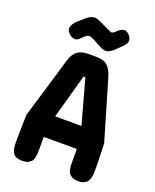

<svg xmlns="http://www.w3.org/2000/svg" viewBox="-164 -1000 880 1092"><g transform="rotate(20 276.0 -453.5)"><path d="M254.9 -787.1Q234.4 -797.9 224.1 -797.9Q208.5 -797.9 184.1 -772Q167.5 -752.9 151.9 -752.9Q142.1 -752.9 129.9 -759Q117.7 -765.1 110.8 -774.9Q100.1 -787.1 100.1 -800.8Q100.1 -822.8 129.9 -851.1L167 -883.8Q193.8 -907.2 217.8 -907.2Q231.9 -907.2 261.2 -893.1Q328.1 -859.9 332 -859.9Q345.2 -859.9 363.8 -879.9Q384.8 -897.9 400.9 -897.9Q415.5 -896.5 430.2 -881.8Q444.8 -867.2 444.8 -847.2Q442.4 -826.2 413.1 -800.8Q381.3 -768.6 366.2 -759.3Q351.1 -750 338.9 -750Q329.1 -750 313.7 -756.3Q298.3 -762.7 254.9 -787.1ZM271 -569.8 196.8 -301.8H356L282.2 -569.8ZM407.2 -606 511.2 -252.9Q511.7 -238.3 513.4 -189.5Q515.1 -140.6 515.1 -115.2V-100.1Q515.1 -81.1 514.4 -70.1Q513.7 -59.1 510 -43.9Q506.3 -28.8 499.5 -20.5Q492.7 -12.2 479 -6.1Q465.3 0 445.8 0Q425.8 0 412.1 -6.1Q398.4 -12.2 391.4 -20Q384.3 -27.8 380.6 -43.5Q377 -59.1 376.5 -69.8Q376 -80.6 376 -100.1V-169.9H175.8V-100.1Q175.8 -80.6 175.3 -69.8Q174.8 -59.1 171.1 -43.5Q167.5 -27.8 160.4 -20Q153.3 -12.2 139.6 -6.1Q126 0 106 0Q91.8 0 80.6 -3.2Q69.3 -6.3 62.3 -10.7Q55.2 -15.1 50 -23.9Q44.9 -32.7 42.5 -39.6Q40 -46.4 38.8 -58.8Q37.6 -71.3 37.4 -78.6Q37.1 -85.9 37.1 -100.1V-115.2Q37.1 -127 40 -252.9Q55.7 -308.1 91.8 -426.8Q127.9 -545.4 145 -606Q149.9 -623.5 154.3 -635.3Q158.7 -647 167 -660.4Q175.3 -673.8 185.8 -681.6Q196.3 -689.5 212.9 -694.8Q229.5 -700.2 251 -700.2H300.8Q327.6 -700.2 346.4 -693.1Q365.2 -686 377 -671.1Q388.7 -656.2 394.8 -642.3Q400.9 -628.4 407.2 -606Z"/></g></svg>

Font: Concert One
Style: Regular
Weight: 400
Designer: Johan Kallas, Mihkel Virkus
Foundry: Johan Kallas, Mihkel Virkus
Version: Version 1.003